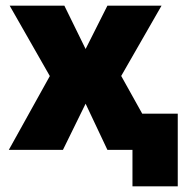

<svg xmlns="http://www.w3.org/2000/svg" viewBox="-20 -526 674 674"><path d="M445 128V0H409V-127H604V128ZM11 0 181 -306 188 -201 14 -506H206L281 -353H280L357 -506H547L372 -201L379 -307L550 0H357L280 -163H281L201 0Z"/></svg>

Font: Nunito Sans 7pt SemiCondensed Black
Style: Regular
Weight: 900
Width: 4
Designer: Vernon Adams
Foundry: Vernon Adams
Version: Version 3.101;gftools[0.9.27]